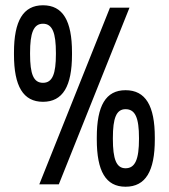

<svg xmlns="http://www.w3.org/2000/svg" viewBox="-20 -699 640 728"><path d="M347 -178V-170C347 -50 381 9 456 9C532 9 567 -50 567 -170V-178C567 -298 532 -357 456 -357C381 -357 347 -298 347 -178ZM33 -492C33 -372 68 -313 143 -313C218 -313 253 -372 253 -492V-500C253 -621 218 -679 143 -679C68 -679 33 -620 33 -500ZM94 -494V-498C94 -574 107 -609 143 -609C179 -609 192 -574 192 -498V-494C192 -419 179 -385 143 -385C107 -385 94 -418 94 -494ZM129 0H203L471 -670H397ZM408 -172V-176C408 -251 421 -285 456 -285C493 -285 507 -252 507 -176V-172C507 -96 493 -61 456 -61C421 -61 408 -96 408 -172Z"/></svg>

Font: LT Wave Mono Medium
Style: Regular
Weight: 500
Designer: Daniel Lyons
Version: Version 2.5 (Glyphs App)